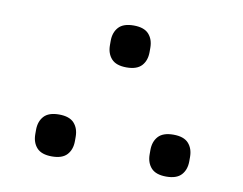

<svg xmlns="http://www.w3.org/2000/svg" viewBox="-56 -496 736 582"><g transform="rotate(10 312.0 -205.0)"><path d="M136 12Q104 12 89.5 -4Q75 -20 75 -46V-59Q75 -85 89.5 -101Q104 -117 136 -117Q168 -117 182.5 -101Q197 -85 197 -59V-46Q197 -20 182.5 -4Q168 12 136 12ZM488 12Q456 12 441.5 -4Q427 -20 427 -46V-59Q427 -85 441.5 -101Q456 -117 488 -117Q520 -117 534.5 -101Q549 -85 549 -59V-46Q549 -20 534.5 -4Q520 12 488 12ZM312 -293Q280 -293 265.5 -309Q251 -325 251 -351V-364Q251 -390 265.5 -406Q280 -422 312 -422Q344 -422 358.5 -406Q373 -390 373 -364V-351Q373 -325 358.5 -309Q344 -293 312 -293Z"/></g></svg>

Font: IBM Plex Sans Arabic
Style: Regular
Weight: 400
Designer: Mike Abbink, Paul van der Laan, Pieter van Rosmalen, Wael Morcos, Khajak Apelian
Foundry: Bold Monday
Version: Version 1.1